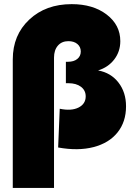

<svg xmlns="http://www.w3.org/2000/svg" viewBox="-20 -712 652 932"><path d="M42 -423.8Q42 -542 122.1 -616.9Q202.1 -691.9 328.1 -691.9Q431.6 -691.9 497.8 -641.4Q564 -590.8 564 -512.2Q564 -461.9 534.7 -423.6Q505.4 -385.3 456.1 -370.1Q518.1 -358.9 554.9 -311.5Q591.8 -264.2 591.8 -195.8Q591.8 -120.6 550.5 -69.1Q509.3 -17.6 434.1 2Q358.9 21.5 262.2 3.9L270 -184.1Q326.2 -172.4 361.1 -189.9Q396 -207.5 396 -244.1Q396 -273.4 373 -290.8Q350.1 -308.1 312 -308.1H299.8V-412.1H310.1Q338.4 -412.1 355.2 -425.8Q372.1 -439.5 372.1 -461.9Q372.1 -484.4 355.7 -498.3Q339.4 -512.2 312 -512.2Q279.8 -512.2 261 -490.5Q242.2 -468.8 242.2 -432.1V200.2H42Z"/></svg>

Font: Apfel Grotezk Satt
Style: Regular
Weight: 900
Designer: Luigi Gorlero
Foundry: © 2023, Luigi Gorlero & Collletttivo
Version: Version 2.000;Glyphs 3.2 (3217)